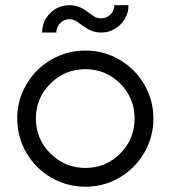

<svg xmlns="http://www.w3.org/2000/svg" viewBox="-20 -704 652 734"><path d="M307.1 -598.6 274.9 -620.6Q262.2 -630.4 245.6 -630.4Q224.6 -630.4 210 -615.5Q195.3 -600.6 195.3 -579.6H141.1Q141.1 -623 171.6 -653.6Q202.1 -684.1 245.6 -684.1Q277.3 -684.1 305.7 -665L337.4 -642.6Q350.6 -633.8 366.2 -633.8Q387.2 -633.8 402.1 -648.4Q417 -663.1 417 -684.1H471.2Q471.2 -641.1 440.4 -610.4Q409.7 -579.6 366.2 -579.6Q334.5 -579.6 307.1 -598.6ZM566.4 -251Q566.4 -180.2 531.5 -120.1Q496.6 -60.1 436.8 -25.1Q377 9.8 306.6 9.8Q235.8 9.8 175.8 -25.1Q115.7 -60.1 80.8 -120.1Q45.9 -180.2 45.9 -251Q45.9 -321.3 80.8 -381.1Q115.7 -440.9 175.8 -475.8Q235.8 -510.7 306.6 -510.7Q377 -510.7 436.8 -475.8Q496.6 -440.9 531.5 -381.1Q566.4 -321.3 566.4 -251ZM494.6 -251Q494.6 -329.1 439.7 -384.3Q384.8 -439.5 306.6 -439.5Q228 -439.5 172.6 -384.3Q117.2 -329.1 117.2 -251Q117.2 -172.9 172.6 -117.4Q228 -62 306.6 -62Q384.8 -62 439.7 -117.2Q494.6 -172.4 494.6 -251Z"/></svg>

Font: Basically A Sans Serif
Style: Regular
Weight: 400
Designer: Hyung-Suk Kim
Foundry: Mental Design
Version: 1.000